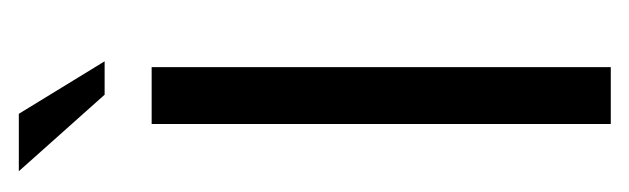

<svg xmlns="http://www.w3.org/2000/svg" viewBox="-256 -422 678 207"><g transform="rotate(-90 83.5 -319.0)"><path d="M52.8 0V-495H114.1V0ZM84.4 -545.7 1.9 -638.2H63.8L120.4 -545.7Z"/></g></svg>

Font: Alumni Sans Thin
Style: Regular
Weight: 100
Designer: Robert E. Leuschke
Foundry: Robert E. Leuschke
Version: Version 1.018